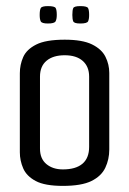

<svg xmlns="http://www.w3.org/2000/svg" viewBox="-20 -605 423 629"><path d="M186 4Q127 4 97 -12Q67 -28 56 -53.5Q45 -79 45 -106V-365Q45 -393 56 -418Q67 -443 98.5 -459Q130 -475 192 -475Q250 -475 281.5 -459.5Q313 -444 325.5 -419Q338 -394 338 -366V-115Q338 -83 325 -55.5Q312 -28 279.5 -12Q247 4 186 4ZM186 -50Q228 -50 250 -68.5Q272 -87 272 -124V-354Q272 -387 251 -405.5Q230 -424 192 -424Q154 -424 132.5 -406Q111 -388 111 -354V-118Q111 -85 132 -67.5Q153 -50 186 -50ZM243 -528Q223 -528 220 -535Q217 -542 217 -556Q217 -572 220 -578.5Q223 -585 243 -585Q265 -585 268.5 -578.5Q272 -572 272 -556Q272 -542 268.5 -535Q265 -528 243 -528ZM137 -528Q117 -528 113.5 -535Q110 -542 110 -556Q110 -572 113.5 -578.5Q117 -585 137 -585Q159 -585 162.5 -578.5Q166 -572 166 -556Q166 -542 162 -535Q158 -528 137 -528Z"/></svg>

Font: Smooch Sans Thin Medium
Style: Regular
Weight: 500
Version: Version 1.010